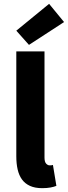

<svg xmlns="http://www.w3.org/2000/svg" viewBox="-20 -969 354 1001"><path d="M200 12Q162 12 136 0Q110 -12 94.5 -33.5Q79 -55 72 -85.5Q65 -116 65 -154V-701H212V-148Q212 -125 220.5 -116Q229 -107 238 -107Q243 -107 246.5 -107Q250 -107 256 -109L274 0Q262 5 243.5 8.5Q225 12 200 12ZM131 -735 65 -809 236 -949 314 -854Z"/></svg>

Font: Font
Style: ¶
Weight: 700
Designer: Paul D. Hunt
Foundry: Adobe Systems Incorporated
Version: Version 3.000